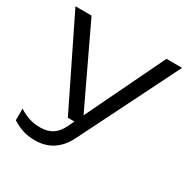

<svg xmlns="http://www.w3.org/2000/svg" viewBox="-166 -714 1026 1043"><g transform="rotate(30 347.0 -192.5)"><path d="M187 178Q144 178 110 167Q76 156 43 135V62Q76 83 107 93Q138 103 178 103Q221 103 252 83.5Q283 64 304 20L585 -563H683L375 54Q354 97 325.5 124.5Q297 152 262.5 165Q228 178 187 178ZM281 -18 14 -563H115L374 -18Z"/></g></svg>

Font: Unbounded Light
Style: Regular
Weight: 300
Designer: Luke Prowse, Jean-Baptiste Morizot, Fátima Lázaro, Florian Runge
Foundry: NaN
Version: Version 1.700